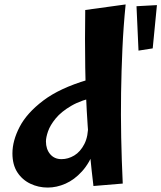

<svg xmlns="http://www.w3.org/2000/svg" viewBox="-20 -831 727 865"><path d="M533 -4 401 7Q384 -133 375 -265Q366 -397 364 -527Q362 -657 364 -786L546 -811Q536 -711 531.5 -611.5Q527 -512 525.5 -413Q524 -314 526 -212.5Q528 -111 533 -4ZM195 14Q153 14 116.5 -3.5Q80 -21 58 -55Q36 -89 36 -140Q36 -197 68.5 -259.5Q101 -322 175 -378Q249 -434 374 -471L417 -395Q347 -381 301.5 -354.5Q256 -328 231 -297.5Q206 -267 196.5 -239.5Q187 -212 187 -194Q187 -159 206 -136.5Q225 -114 257 -114Q287 -114 314.5 -130.5Q342 -147 360 -182Q378 -217 377 -271L436 -309Q430 -220 407 -158.5Q384 -97 349.5 -59Q315 -21 275 -3.5Q235 14 195 14ZM604 -603 595 -803 687 -808 668 -613Z"/></svg>

Font: Marhey Medium
Style: Regular
Weight: 500
Designer: Nur Syamsi & Bustanul Arifin
Foundry: Namelatype
Version: Version 1.000